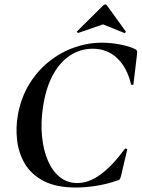

<svg xmlns="http://www.w3.org/2000/svg" viewBox="-20 -827 634 859"><path d="M320 12Q231 12 175 -17.5Q119 -47 91 -95Q63 -143 56.5 -200Q50 -257 60 -313Q74 -390 110.5 -450Q147 -510 199 -551.5Q251 -593 312 -614.5Q373 -636 436 -636Q477 -636 519.5 -627.5Q562 -619 585 -607Q592 -603 593 -599Q594 -595 593 -584L577 -450Q577 -447 572 -447Q567 -447 566 -450Q549 -524 504.5 -566.5Q460 -609 395 -609Q338 -609 291.5 -577.5Q245 -546 214.5 -487.5Q184 -429 172 -346Q162 -278 168 -217Q174 -156 194 -109Q214 -62 247.5 -35Q281 -8 326 -8Q376 -8 428 -45Q480 -82 538 -160Q541 -164 545.5 -161.5Q550 -159 549 -157L522 -42Q519 -30 516 -25.5Q513 -21 504 -19Q454 -2 406.5 5Q359 12 320 12ZM331 -680Q329 -679 325.5 -682Q322 -685 325 -687L441 -802Q445 -807 450.5 -807Q456 -807 459 -802L542 -687Q544 -685 541 -681.5Q538 -678 535 -680L441 -718Z"/></svg>

Font: Cormorant Infant Light
Style: Italic
Weight: 300
Italic angle: -10°
Designer: Christian Thalmann (Catharsis Fonts)
Foundry: Catharsis Fonts
Version: Version 4.001